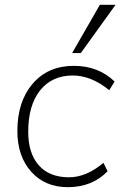

<svg xmlns="http://www.w3.org/2000/svg" viewBox="-20 -769 510 796"><path d="M52 -226Q52 -348 115.5 -422Q179 -496 286 -496Q388 -496 455 -431L433 -395Q358 -456 282 -456Q195 -456 146 -394Q97 -332 97 -223Q97 -133 141 -83.5Q185 -34 266 -34Q338 -34 409 -94L426 -59Q362 7 261 7Q167 7 109.5 -57Q52 -121 52 -226ZM459 -749 315 -549H279L394 -749Z"/></svg>

Font: Iunito ExtraLight
Style: Italic
Weight: 200
Italic angle: -4.541°
Designer: Vernon Adams
Foundry: Vernon Adams
Version: Version 2.001;November 30, 2019;FontCreator 12.0.0.2547 64-b